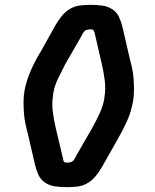

<svg xmlns="http://www.w3.org/2000/svg" viewBox="-20 -763 640 791"><path d="M256 8Q232 8 208.5 5Q185 2 166.5 -10Q148 -22 138.5 -42.5Q129 -63 124 -85L95 -211Q89 -233 84.5 -254.5Q80 -276 78.5 -298.5Q77 -321 77 -344Q77 -367 81 -390Q85 -411 91.5 -431.5Q98 -452 106.5 -471.5Q115 -491 125 -510.5Q135 -530 147 -549L209 -660Q220 -679 234.5 -697Q249 -715 268.5 -726.5Q288 -738 310 -740.5Q332 -743 353 -743Q377 -743 400.5 -740Q424 -737 442.5 -725Q461 -713 470.5 -692.5Q480 -672 485 -650L514 -524Q520 -502 524.5 -480.5Q529 -459 530.5 -436.5Q532 -414 532 -391Q532 -368 528 -345Q524 -324 518 -303.5Q512 -283 503 -263.5Q494 -244 484 -224.5Q474 -205 463 -186L400 -75Q389 -56 374.5 -38Q360 -20 340.5 -8.5Q321 3 299 5.5Q277 8 256 8ZM256 -93Q263 -93 270 -94.5Q277 -96 281.5 -101Q286 -106 289.5 -112.5Q293 -119 296 -125L360 -236Q376 -265 390.5 -296Q405 -327 410 -358V-361Q416 -397 411.5 -432Q407 -467 399 -501L370 -627Q369 -630 368 -633Q367 -636 365 -638.5Q363 -641 359.5 -641.5Q356 -642 353 -642Q346 -642 339 -640.5Q332 -639 327.5 -634Q323 -629 319.5 -622.5Q316 -616 313 -610L249 -499Q234 -470 219 -439Q204 -408 199 -377V-374Q193 -338 197.5 -303Q202 -268 210 -234L240 -108Q240 -105 241 -102Q242 -99 244 -96.5Q246 -94 249.5 -93.5Q253 -93 256 -93Z"/></svg>

Font: Iosevka Custom Oblique
Style: Bold
Weight: 700
Italic angle: -9°
Monospace: yes
Designer: Belleve Invis
Foundry: Belleve Invis
Version: Version 30.1.2; ttfautohint (v1.8.4)